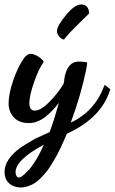

<svg xmlns="http://www.w3.org/2000/svg" viewBox="-40 -552 508 849"><path d="M32.2 225.1C29.8 219.7 28.8 214.4 28.8 209C28.8 173.3 70.3 132.8 153.8 87.9C134.8 130.9 114.3 166.5 91.8 194.8C88.4 198.2 76.7 211.4 68.8 217.8C57.6 228 49.3 232.9 43 232.9C39.1 232.9 35.6 230.5 32.2 225.1ZM152.8 -278.8C149.9 -286.1 142.1 -293.9 128.9 -302.2C115.7 -310.1 104.5 -314 95.2 -314C85 -314 74.2 -306.6 64 -292C47.4 -268.1 32.2 -236.3 18.6 -196.8C4.9 -156.7 -2 -122.6 -2 -94.2C-2 -70.3 5.9 -49.8 21 -33.2C36.1 -16.1 58.6 -7.8 87.9 -7.8C114.7 -7.8 141.1 -19 164.6 -38.6C187.5 -57.6 202.1 -73.7 220.2 -97.2C204.1 -39.1 190.4 3.9 179.2 32.2C147.5 46.9 126.5 56.6 116.2 61C81.5 81.1 60.1 94.2 51.8 100.1C3.9 134.8 -20 170.9 -20 209C-20 247.6 6.3 276.9 53.2 276.9C75.2 276.9 97.7 267.6 115.7 256.3C133.3 244.6 154.8 220.2 168.5 203.6C174.8 195.3 182.6 183.6 191.4 168.9C199.7 154.3 206.5 143.1 210.9 135.3C215.3 127 221.7 115.2 229 99.6C236.3 83.5 240.7 73.2 243.2 67.9C245.6 62.5 249.5 53.2 255.9 39.1C357.9 -7.3 421.4 -71.8 446.8 -154.8L448.2 -157.2L422.9 -176.8L419.9 -169.9C392.1 -96.2 342.8 -42.5 272.9 -9.8C303.7 -93.3 326.2 -171.4 340.8 -243.2C343.8 -257.8 345.2 -267.6 345.2 -272.9V-275.9L340.8 -276.9C332 -278.8 321.3 -279.8 309.1 -279.8C273.4 -279.8 251.5 -253.4 244.1 -201.2C244.1 -199.2 243.2 -192.4 243.2 -189.9C242.7 -188 240.7 -182.1 240.2 -180.2C239.3 -177.7 233.4 -168.9 222.2 -152.8C206.5 -130.9 188.5 -110.8 168.5 -91.8C148.4 -72.8 129.9 -63 113.8 -63C97.7 -63 89.8 -74.2 89.8 -96.2C89.8 -118.2 96.7 -148.4 110.4 -188C124 -227.5 137.7 -256.8 151.9 -275.9L152.8 -276.9ZM245.1 -379.9C257.8 -396.5 274.9 -415 296.9 -436C304.7 -444.3 323.2 -462.9 353 -491.2L354 -493.2V-494.1C352.5 -519.5 340.8 -532.2 318.8 -532.2C299.8 -532.2 277.3 -516.6 251.5 -484.9C225.1 -453.1 211.9 -429.7 211.9 -414.1C211.9 -400.4 223.1 -383.8 238.8 -377.9L243.2 -377Z"/></svg>

Font: Dancing Script
Style: Regular
Weight: 800
Designer: Pablo Impallari
Foundry: Pablo Impallari
Version: Version 2.001